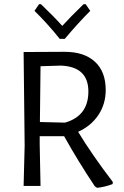

<svg xmlns="http://www.w3.org/2000/svg" viewBox="-20 -890 595 919"><path d="M520 -19C453.3 -106.3 398 -186.3 354 -259C396 -278.3 428.5 -305.5 451.5 -340.5C474.5 -375.5 486 -415 486 -459C486 -517.7 468.8 -562.8 434.5 -594.5C400.2 -626.2 351.7 -642 289 -642L93 -641L98 -193L93 0H174L170 -200V-238H287C330.3 -160 379.3 -80 434 2L445 9C470.3 6.3 495 0.3 519 -9ZM291 -303 171 -306 174 -573 271 -576C359 -572.7 403 -531.3 403 -452C403 -374 365.7 -324.3 291 -303ZM290 -704C333.3 -755.3 374 -800 412 -838L390 -870H380C337.3 -828.7 303.3 -794 278 -766C251.3 -796 217.3 -830.7 176 -870H167L145 -838C184.3 -800 224.7 -755.3 266 -704Z"/></svg>

Font: Alegreya Sans
Style: Regular
Weight: 400
Designer: Juan Pablo del Peral
Foundry: Huerta Tipografica
Version: Version 1.000;PS 001.000;hotconv 1.0.70;makeotf.lib2.5.58329